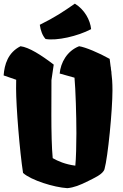

<svg xmlns="http://www.w3.org/2000/svg" viewBox="-22 -1006 664 1037"><path d="M102.5 -71.8C146 -32.7 269 5.9 341.8 10.3C377 6.8 409.2 -5.4 454.6 -28.3C484.9 -43.9 534.7 -64.5 542.5 -92.8C561 -158.7 585.4 -410.6 585.4 -517.6C585.4 -560.5 583 -587.4 579.6 -613.8H580.1L579.1 -621.6L578.1 -626.5L577.1 -635.3C576.7 -638.7 576.2 -641.6 576.2 -645H575.7L570.3 -688C511.2 -721.2 438.5 -751.5 405.3 -756.3C339.4 -730.5 305.7 -667.5 300.3 -608.9L380.4 -586.4C386.2 -523.9 390.6 -381.3 390.6 -286.1C390.6 -227.5 388.7 -147.5 384.8 -111.3C330.6 -118.2 289.6 -136.2 262.7 -151.9C257.3 -207 255.4 -298.8 255.4 -383.8L255.9 -573.2L268.1 -656.7C267.6 -656.2 267.1 -656.2 266.6 -656.2L268.1 -657.2C200.2 -709 134.8 -750.5 88.9 -756.3C20.5 -721.7 2 -657.2 -2.4 -598.6L65.4 -575.2C64.9 -557.6 64.9 -540.5 64.9 -527.8C64.9 -429.2 84.5 -188.5 102.5 -71.8ZM224.1 -795.4C283.7 -784.7 397.5 -810.1 470.2 -848.6C465.3 -897.9 434.6 -954.6 382.3 -986.3C319.3 -942.4 276.4 -913.6 192.9 -872.1C197.3 -840.8 207.5 -813.5 224.1 -795.4Z"/></svg>

Font: Fruktur
Style: Regular
Weight: 400
Designer: Viktoriya Grabowska
Foundry: Viktoriya Grabowska
Version: Version 1.002